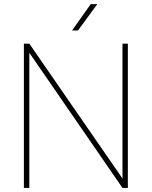

<svg xmlns="http://www.w3.org/2000/svg" viewBox="-20 -926 748 946"><path d="M609.9 -710.9V0H583.5L124.5 -666V0H97.7V-710.9H124.5L583.5 -46.4V-710.9ZM335 -775.9 427.2 -905.8H459.5L364.3 -775.9Z"/></svg>

Font: Vazirmatn UI Thin
Style: Regular
Weight: 100
Designer: Saber Rastikerdar
Foundry: Saber Rastikerdar
Version: Version 33.003